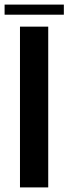

<svg xmlns="http://www.w3.org/2000/svg" viewBox="-34 -816 298 836"><path d="M53 -700H176V0H53ZM-14 -796H244V-752H-14Z"/></svg>

Font: Phudu Medium
Style: Regular
Weight: 500
Version: Version 1.005;gftools[0.9.23]